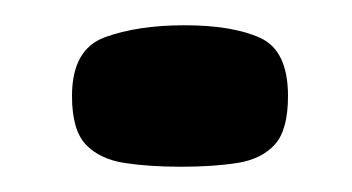

<svg xmlns="http://www.w3.org/2000/svg" viewBox="-20 -129 279 152"><path d="M37 -53Q37 -90 63 -99.5Q89 -109 126 -109Q164 -109 186 -99Q208 -89 208 -53Q208 -26 197.5 -14.5Q187 -3 168 0Q149 3 123 3Q98 3 78.5 0Q59 -3 48 -14.5Q37 -26 37 -53Z"/></svg>

Font: Genos ExtraBold
Style: Regular
Weight: 800
Designer: Robert E. Leuschke
Foundry: Robert E. Leuschke
Version: Version 1.010